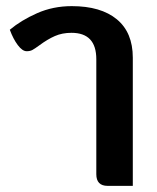

<svg xmlns="http://www.w3.org/2000/svg" viewBox="-20 -606 513 626"><path d="M294 -38V-413Q294 -499 213 -499Q183 -499 159 -488.5Q135 -478 108 -458Q93 -447 85.5 -443Q78 -439 67 -439Q53 -439 38 -459Q23 -479 12 -509Q49 -540 101 -563Q153 -586 214 -586Q309 -586 361 -543Q413 -500 413 -418V0H331Q294 0 294 -38Z"/></svg>

Font: Krub SemiBold
Style: Regular
Weight: 600
Version: Version 1.000; ttfautohint (v1.6)